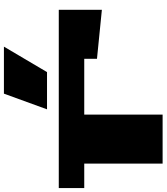

<svg xmlns="http://www.w3.org/2000/svg" viewBox="45 -895 850 980"><g transform="rotate(-90 470.0 -405.0)"><path d="M0 -400V-530H910V-310L660 -335V-400H375V0H125V-400ZM402 -590 482 -810H722L592 -590Z"/></g></svg>

Font: Stalinist One
Style: Regular
Weight: 400
Designer: Jovanny Lemonad
Foundry: Alexey Maslov, Jovanny Lemonad
Version: Version 3.004